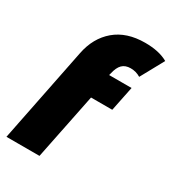

<svg xmlns="http://www.w3.org/2000/svg" viewBox="-181 -854 865 956"><g transform="rotate(30 251.0 -375.5)"><path d="M298 -533 295 -522H424L395 -380H273L196 0H6L115 -544Q134 -640 199.5 -695.5Q265 -751 371 -751Q452 -751 502 -722L429 -589Q403 -605 372 -605Q341 -605 323.5 -587.5Q306 -570 298 -533Z"/></g></svg>

Font: Montserrat Alternates ExtraBold
Style: Italic
Weight: 800
Italic angle: -11.3°
Designer: Julieta Ulanovsky
Foundry: Julieta Ulanovsky
Version: Version 7.200